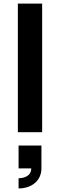

<svg xmlns="http://www.w3.org/2000/svg" viewBox="-20 -740 336 1075"><path d="M216 0V-720H80V0ZM84 315C160 315 212 269 212 203V75H84V203H155C155 253 100 258 84 258Z"/></svg>

Font: Manrope ExtraBold
Style: Regular
Weight: 800
Designer: Mikhail Sharanda
Foundry: Mikhail Sharanda
Version: Version 4.505